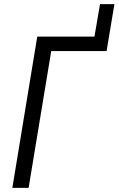

<svg xmlns="http://www.w3.org/2000/svg" viewBox="-20 -913 576 933"><path d="M40 0 161 -735H439L466 -893H536L498 -665H229L119 0Z"/></svg>

Font: Iosevka
Style: Italic
Weight: 400
Italic angle: -9°
Monospace: yes
Designer: Belleve Invis
Foundry: Belleve Invis
Version: Version 32.5.0; ttfautohint (v1.8.4)